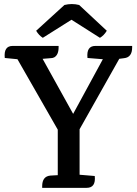

<svg xmlns="http://www.w3.org/2000/svg" viewBox="-20 -904 659 924"><path d="M439 -683H616Q616 -683 616 -676Q616 -628 577 -624L554 -621L363 -282V-63H364L436 -57Q442 0 397 0H183V-8Q183 -55 222 -59L258 -61V-280L64 -619L3 -625Q-3 -683 41 -683H262V-676Q262 -640 241 -628Q233 -624 223 -624L186 -621H185L332 -356L475 -619L401 -625Q395 -683 439 -683ZM324 -809 186 -722Q167 -734 154 -756L290 -880Q326 -889 361 -880L494 -756Q480 -733 461 -722Z"/></svg>

Font: Karma SemiBold
Style: Regular
Weight: 600
Designer: Joana Correia
Foundry: Indian Type Foundry
Version: Version 1.202;PS 1.0;hotconv 1.0.78;makeotf.lib2.5.61930; tt